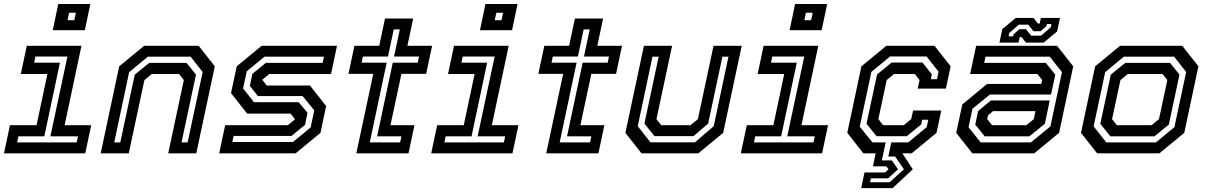

<svg xmlns="http://www.w3.org/2000/svg" viewBox="-22 -770 6056 964"><path d="M243 -618.5 270.5 -750H431.5L404 -618.5ZM317 -668.5H351L359 -706H325ZM-2 0 28 -141.5H161.5L216 -398.5H82.5L112.5 -540H387L302.5 -141.5H436L406 0ZM64 -55H363L369.5 -85.5H231L316.5 -486H156L149.5 -455.5H279L200.5 -85.5H70.5Z M483.5 0 576.5 -437 701.5 -540H975.5L1056.5 -437L963.5 0H822.5L901 -368L877 -398.5H740L703 -368L624.5 0ZM551.5 -55H582L654.5 -395L727.5 -454.5H914.5L962 -395.5L889.5 -55H920L995.5 -408.5L935 -485.5H720.5L626.5 -408Z M1078.5 0 1108.5 -141.5H1423.5L1460.5 -172L1460 -169.5L1437 -199.5H1219L1138 -302.5L1166.5 -437L1291.5 -540H1670L1640 -398.5H1330L1293 -368L1293.5 -371L1317.5 -340.5H1534.5L1615.5 -237.5L1587 -103L1462 0ZM1144.5 -57H1449L1537.5 -130L1556 -216L1497.5 -287.5H1273L1232.5 -338.5L1245 -399L1313 -454.5H1598L1604.5 -485.5H1306L1217 -412L1198.5 -326L1253 -257H1477.5L1522 -203.5L1509.5 -143L1441.5 -87.5H1151Z M1767 0 1852 -399H1727.5L1757.5 -540H1882L1911 -677H2052.5L2023.5 -540H2147.5L2117.5 -399H1993.5L1938.5 -141.5H2059L2029 0ZM1834.5 -55H1987L1993.5 -85.5H1871.5L1950 -455.5H2075.5L2082 -486H1956.5L1985.5 -622.5H1955L1926 -486H1800L1793.5 -455.5H1919.5Z M2388 -618.5 2415.5 -750H2576.5L2549 -618.5ZM2462 -668.5H2496L2504 -706H2470ZM2143 0 2173 -141.5H2306.5L2361 -398.5H2227.5L2257.5 -540H2532L2447.5 -141.5H2581L2551 0ZM2209 -55H2508L2514.5 -85.5H2376L2461.5 -486H2301L2294.5 -455.5H2424L2345.5 -85.5H2215.5Z M2720.5 0 2805.5 -399H2681L2711 -540H2835.5L2864.5 -677H3006L2977 -540H3101L3071 -399H2947L2892 -141.5H3012.5L2982.5 0ZM2788 -55H2940.5L2947 -85.5H2825L2903.5 -455.5H3029L3035.5 -486H2910L2939 -622.5H2908.5L2879.5 -486H2753.5L2747 -455.5H2873Z M3199 0 3118 -103 3211 -540H3352.5L3274 -172L3298 -141.5H3445L3482 -172L3560.5 -540H3702L3609 -103L3484 0ZM3243.5 -55.5H3467.5L3561.5 -136.5L3635.5 -485.5H3605L3533.5 -149.5L3460 -86.5H3264L3213.5 -149.5L3285 -485.5H3254L3180 -136.5Z M3942.5 -618.5 3970 -750H4131L4103.5 -618.5ZM4016.5 -668.5H4050.5L4058.5 -706H4024.5ZM3697.5 0 3727.5 -141.5H3861L3915.5 -398.5H3782L3812 -540H4086.5L4002 -141.5H4135.5L4105.5 0ZM3763.5 -55H4062.5L4069 -85.5H3930.5L4016 -486H3855.5L3849 -455.5H3978.5L3900 -85.5H3770Z M4302 174.5 4318.5 96H4421L4439.5 80L4428 65H4361L4374.5 0H4313L4232 -103L4303 -437L4428 -540H4670L4751 -437L4727 -325H4585.5L4595 -368L4571 -398.5H4467L4430 -368L4388 -172L4412 -141.5H4516L4553 -172L4562.5 -215H4704L4680 -103L4555 0H4508.5L4561 80L4459.5 174.5ZM4346.5 145H4445L4516.5 80L4472.5 16H4438L4453 -55H4538L4631 -132L4639 -169H4608L4603 -145L4530.5 -86H4379L4328.5 -149L4381.5 -396L4454.5 -456H4609.5L4656.5 -397L4651.5 -372.5H4682.5L4690.5 -410L4630 -486.5H4447L4353 -409L4294.5 -134L4358.5 -55H4425L4405.5 35.5H4455.5L4487 80L4437 125.5H4350.5Z M4860 0 4779 -103 4809.5 -245.5 4934 -348.5H5206L5210.5 -368L5186.5 -398.5H4849L4879 -540H5285.5L5366.5 -437L5295.5 -103L5170.5 0ZM4922 -85.5 4874.5 -144.5 4889 -212.5 4953 -265.5H5248.5L5224 -148.5L5146.5 -85.5ZM4901.5 -55H5154L5252 -135.5L5310 -408L5248.5 -485.5H4926L4919.5 -454.5H5228.5L5276.5 -395L5255 -295.5H4948.5L4860.5 -224L4841 -131.5ZM4959 -141.5H5131.5L5168.5 -172L5177 -212H4964L4938.5 -191L4934.5 -172ZM4996 -556 5010.5 -624 5078 -680H5167L5189 -652H5198L5204 -680H5300L5285.5 -612L5218 -556H5129L5107 -584H5098L5092 -556ZM5042 -587.5H5065L5066.5 -597.5L5096 -623.5H5128.5L5155.5 -591H5205L5254 -633L5257 -649.5H5234L5232.5 -639.5L5203 -613.5H5167L5140.5 -646H5093.5L5045 -604Z M5486.5 0 5405.5 -103 5476.5 -437 5601.5 -540H5914L5995 -437L5924 -103L5799 0ZM5532.5 -55H5781.5L5874.5 -131.5L5933.5 -408.5L5873 -485.5H5620.5L5527 -408L5469 -135.5ZM5553 -85.5 5502.5 -148.5 5555 -395 5628 -454.5H5852.5L5900 -395.5L5846.5 -144.5L5774.5 -85.5ZM5585.5 -141.5H5760L5797 -172L5839 -368L5815 -398.5H5640.5L5603.5 -368L5561.5 -172Z"/></svg>

Font: Tourney Thin SemiBold
Style: Italic
Weight: 600
Italic angle: -12°
Version: Version 1.015